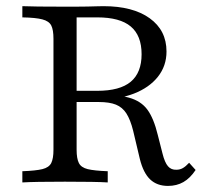

<svg xmlns="http://www.w3.org/2000/svg" viewBox="-20 -591 654 622"><path d="M52.4 0V-36.3Q96 -37.9 117.3 -43.1Q138.7 -48.4 146 -62.9Q153.2 -77.4 153.2 -105.6V-465.3Q153.2 -494.4 146 -508.5Q138.7 -522.6 117.3 -528.2Q96 -533.9 52.4 -534.7V-571Q71 -570.2 104.4 -569.8Q137.9 -569.4 184.7 -569.4Q205.6 -569.4 225.8 -569.4Q246 -569.4 263.3 -569.8Q280.6 -570.2 294 -570.6Q307.3 -571 315.3 -571Q410.5 -571 464.9 -531.9Q519.4 -492.7 519.4 -424.2Q519.4 -377.4 491.5 -342.3Q463.7 -307.3 414.1 -287.9Q364.5 -268.5 296.8 -268.5H193.5V-296.8H295.2Q368.5 -296.8 403.6 -326.2Q438.7 -355.6 438.7 -415.3Q438.7 -475.8 403.6 -505.2Q368.5 -534.7 295.2 -534.7H228.2V-105.6Q228.2 -77.4 235.5 -62.9Q242.7 -48.4 264.1 -43.1Q285.5 -37.9 329 -36.3V0Q291.9 -2.4 190.3 -2.4Q92.7 -2.4 52.4 0ZM524.2 11.3Q488.7 11.3 466.5 -9.7Q444.4 -30.6 433.1 -75.8L411.3 -167.7Q402.4 -203.2 389.5 -223.4Q376.6 -243.5 355.6 -252Q334.7 -260.5 300 -260.5H197.6V-285.5H290.3Q358.9 -285.5 398 -274.6Q437.1 -263.7 457.7 -235.5Q478.2 -207.3 491.1 -154L506.5 -93.5Q513.7 -64.5 524.2 -52.4Q534.7 -40.3 551.6 -41.1Q562.9 -41.1 572.2 -46.4Q581.5 -51.6 592.7 -63.7L613.7 -40.3Q596 -13.7 574.2 -1.2Q552.4 11.3 524.2 11.3Z"/></svg>

Font: Playfair 9pt Light
Style: Regular
Weight: 300
Designer: Claus Eggers Sørensen
Foundry: Claus Eggers Sørensen
Version: Version 2.001;gftools[0.9.30]